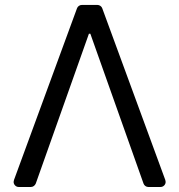

<svg xmlns="http://www.w3.org/2000/svg" viewBox="-20 -747 716 767"><path d="M122.9 -13.8 335.2 -612.2H340.9L553.3 -13.8Q555.4 -7.8 560.7 -3.9Q566.1 0 572.8 0H620.7Q629.6 0 635.7 -6Q641.7 -12.1 641.7 -20.6Q641.7 -23.1 640.3 -28.1L388.5 -713.8Q386.4 -719.8 381 -723.5Q375.7 -727.3 369 -727.3H307.2Q300.4 -727.3 295.1 -723.5Q289.8 -719.8 287.6 -713.8L35.9 -28.1Q34.4 -23.1 34.4 -20.6Q34.4 -12.1 40.5 -6Q46.5 0 55.4 0H103.3Q109.7 0 115.1 -3.9Q120.4 -7.8 122.9 -13.8Z"/></svg>

Font: DeltaSans
Style: Regular
Weight: 400
Designer: Rasmus Andersson
Foundry: rsms
Version: Version 3.012